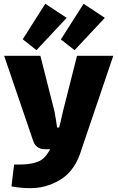

<svg xmlns="http://www.w3.org/2000/svg" viewBox="-20 -794 626 1022"><path d="M583 -497 416 -5Q398 56 372 94Q346 132 313.5 154.5Q281 177 241 191Q197 207 144.5 207.5Q92 208 41 198L55 82Q103 83 137.5 78Q172 73 196 60Q214 49 229 29Q244 9 254 -14L283 -81Q293 -106 301.5 -141Q310 -176 315 -201L390 -497ZM195 -497 270 -201Q274 -180 277.5 -158Q281 -136 284 -115H313L256 0H215Q194 0 178.5 -12Q163 -24 157 -43L2 -497ZM221 -774 335 -699 174 -527 101 -585ZM425 -774 538 -699 377 -527 304 -584Z"/></svg>

Font: Exo 2 ExtraBold
Style: Regular
Weight: 800
Designer: Natanael Gama
Foundry: Natanael Gama
Version: Version 2.010